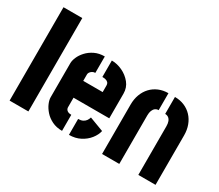

<svg xmlns="http://www.w3.org/2000/svg" viewBox="-126 -995 1452 1275"><g transform="rotate(30 600.0 -358.0)"><path d="M42 0V-716H186V0Z M444 0Q400 0 366.5 -16.5Q333 -33 311 -58Q289 -83 278 -109Q267 -135 267 -155V-417Q267 -437 278 -463Q289 -489 311.5 -513.5Q334 -538 367 -554Q400 -570 443 -570V-444Q430 -444 420.5 -438Q411 -432 405.5 -424Q400 -416 400 -408V-358H549V-407Q549 -423 541 -431Q533 -439 521 -441.5Q509 -444 497 -444V-570Q538 -570 578.5 -551Q619 -532 646.5 -498Q674 -464 674 -418V-229H400V-155Q400 -148 404 -140.5Q408 -133 417.5 -128Q427 -123 444 -123ZM497 0V-122Q518 -122 532 -129Q546 -136 554 -147.5Q562 -159 566 -173L675 -132Q668 -100 644 -69.5Q620 -39 582.5 -19.5Q545 0 497 0Z M751 -379Q751 -421 764 -456Q777 -491 801 -516.5Q825 -542 858 -556Q891 -570 931 -570V-440Q916 -440 905.5 -432Q895 -424 889 -409Q883 -394 883 -373V0H751ZM1029 -373Q1029 -394 1023.5 -409Q1018 -424 1007 -432Q996 -440 981 -440V-570Q1021 -570 1054 -556Q1087 -542 1111 -516.5Q1135 -491 1148 -456Q1161 -421 1161 -379V0H1029Z"/></g></svg>

Font: Stick No Bills ExtraLight ExtraBold
Style: Regular
Weight: 800
Version: Version 2.000